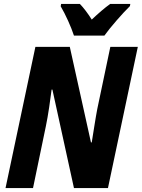

<svg xmlns="http://www.w3.org/2000/svg" viewBox="-20 -951 717 971"><path d="M354 -771H508C537 -812 600 -884 637 -920L639 -931H537C508 -910 478 -884 444 -852C426 -881 402 -913 384 -931H289L287 -919C311 -879 340 -814 354 -771ZM8 0H147L212 -313C223 -364 236 -456 241 -498H245L354 0H526L677 -714H538L472 -400C463 -354 451 -273 444 -231H440L333 -714H159Z"/></svg>

Font: Noto Sans Display SemiCondensed Extra
Style: Italic
Weight: 800
Width: 4
Italic angle: -12°
Designer: Monotype Design Team
Foundry: Monotype Imaging Inc.
Version: Version 1.900